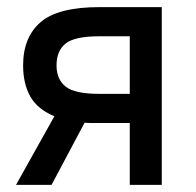

<svg xmlns="http://www.w3.org/2000/svg" viewBox="-20 -520 550 540"><path d="M45 -336Q45 -415 94 -457.5Q143 -500 260 -500H435V0H345V-174H260Q249 -174 238.5 -174Q228 -174 218 -175L125 0H25L133 -193Q85 -213 65 -249Q45 -285 45 -336ZM139 -336Q139 -297 164.5 -276.5Q190 -256 260 -256H345V-418H260Q190 -418 164.5 -397.5Q139 -377 139 -336Z"/></svg>

Font: Retni Sans Medium
Style: Regular
Weight: 500
Designer: Vitaly Kuzmin
Foundry: ParaType Ltd.
Version: Version 1.00;March 2, 2019;FontCreator 11.5.0.2425 64-bit; t